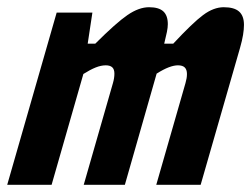

<svg xmlns="http://www.w3.org/2000/svg" viewBox="-47 -512 696 532"><path d="M110 -477H209L196 -391H217Q275 -449 306.5 -470.5Q338 -492 366 -492Q393 -492 405.5 -480.5Q418 -469 418 -445Q418 -436 415.5 -423.5Q413 -411 408 -391H433Q487 -449 516 -470.5Q545 -492 573 -492Q602 -492 615.5 -480Q629 -468 629 -443Q629 -431 626.5 -415.5Q624 -400 618 -379L509 0H386L467 -282Q469 -289 470 -295Q471 -301 471 -307Q471 -319 465 -325Q459 -331 446 -331Q435 -331 420.5 -325.5Q406 -320 387 -308L299 0H185L266 -282Q268 -289 269 -295.5Q270 -302 270 -308Q270 -320 264 -325.5Q258 -331 246 -331Q233 -331 218 -325Q203 -319 184 -307L96 0H-27Z"/></svg>

Font: Intel One Mono
Style: Bold Italic
Weight: 700
Italic angle: -16°
Monospace: yes
Designer: Fred Shallcrass
Foundry: Frere-Jones Type LLC
Version: Version 1.400;hotconv 1.1.0;makeotfexe 2.6.0;FJTRelease1.4